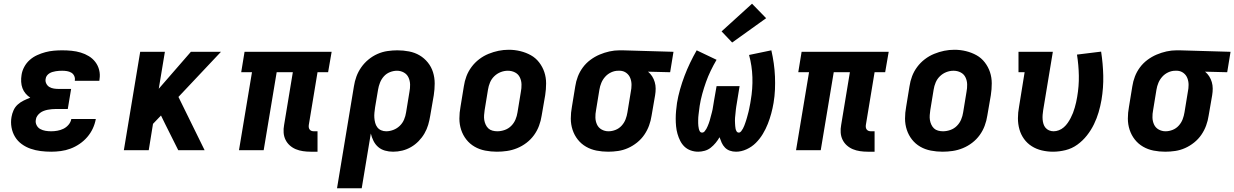

<svg xmlns="http://www.w3.org/2000/svg" viewBox="-20 -809 6647 1034"><path d="M256 8Q227 8 199 4.5Q171 1 145 -8Q119 -17 97 -33Q75 -49 61 -72Q47 -95 42 -123Q37 -151 42 -179Q45 -197 53 -215Q61 -233 75.5 -246Q90 -259 107.5 -267.5Q125 -276 143 -283Q129 -292 118 -305Q107 -318 101 -334Q95 -350 94 -368.5Q93 -387 96 -405Q99 -427 110.5 -448.5Q122 -470 140 -486Q158 -502 180 -512Q202 -522 224.5 -528Q247 -534 270 -536Q293 -538 315 -538Q341 -538 366 -535.5Q391 -533 414.5 -526Q438 -519 458.5 -506.5Q479 -494 493.5 -475Q508 -456 514 -432Q520 -408 516 -383Q516 -380 515.5 -378Q515 -376 515 -374H383Q383 -375 383 -375.5Q383 -376 383 -377Q385 -389 379.5 -400.5Q374 -412 363.5 -418Q353 -424 340.5 -426Q328 -428 315 -428Q307 -428 298 -427.5Q289 -427 280.5 -425.5Q272 -424 263 -421.5Q254 -419 246 -414Q238 -409 232.5 -401.5Q227 -394 226 -385Q223 -372 229 -359.5Q235 -347 246 -340.5Q257 -334 270.5 -332Q284 -330 298 -330H363L345 -222H280Q270 -222 259 -221Q248 -220 237.5 -218Q227 -216 216 -212Q205 -208 196 -201Q187 -194 180.5 -184.5Q174 -175 173 -164Q170 -149 177 -135Q184 -121 197 -114Q210 -107 225 -104.5Q240 -102 256 -102Q272 -102 289 -105Q306 -108 321.5 -115.5Q337 -123 349 -137Q361 -151 364 -168H496Q491 -141 479.5 -116.5Q468 -92 450 -71Q432 -50 408.5 -34Q385 -18 359.5 -8.5Q334 1 307.5 4.5Q281 8 256 8Z M647 0 735 -530H868L835 -331L1008 -530H1170L941 -287L1082 0H940L869 -142L847 -187L804 -142L781 0Z M1653 8Q1632 8 1611.5 5Q1591 2 1573 -5.5Q1555 -13 1540.5 -26Q1526 -39 1517.5 -56.5Q1509 -74 1507.5 -94.5Q1506 -115 1510 -136L1557 -420H1470L1400 0H1267L1337 -420H1279L1297 -530H1766L1747 -420H1690L1643 -136Q1642 -129 1643 -122.5Q1644 -116 1648 -111Q1652 -106 1658 -104Q1664 -102 1671 -102H1690V8Z M1795 205 1886 -344Q1890 -371 1899.5 -397Q1909 -423 1925.5 -446.5Q1942 -470 1964.5 -488.5Q1987 -507 2013 -518.5Q2039 -530 2066.5 -534Q2094 -538 2120 -538Q2152 -538 2183 -532Q2214 -526 2239.5 -511Q2265 -496 2284 -472.5Q2303 -449 2312 -420Q2321 -391 2321 -359.5Q2321 -328 2316 -296L2297 -186Q2293 -161 2286 -137Q2279 -113 2266 -90.5Q2253 -68 2234.5 -49Q2216 -30 2193.5 -17Q2171 -4 2146.5 2Q2122 8 2097 8Q2074 8 2053 2Q2032 -4 2016.5 -17.5Q2001 -31 1991.5 -50Q1982 -69 1977 -90L1928 205ZM2060 -102Q2079 -102 2098.5 -109.5Q2118 -117 2133 -131.5Q2148 -146 2156 -165Q2164 -184 2167 -204L2185 -314Q2189 -334 2188.5 -354Q2188 -374 2180 -391.5Q2172 -409 2155 -418.5Q2138 -428 2118 -428Q2099 -428 2080 -420.5Q2061 -413 2047.5 -398Q2034 -383 2026.5 -364Q2019 -345 2016 -326L2000 -231Q1998 -217 1996.5 -202.5Q1995 -188 1996 -174.5Q1997 -161 2000.5 -147.5Q2004 -134 2012 -123.5Q2020 -113 2032.5 -107.5Q2045 -102 2060 -102Z M2656 8Q2624 8 2593 2Q2562 -4 2536 -19Q2510 -34 2491.5 -57.5Q2473 -81 2463.5 -110Q2454 -139 2454 -170.5Q2454 -202 2460 -234L2478 -344Q2482 -372 2492 -398.5Q2502 -425 2519.5 -448.5Q2537 -472 2560.5 -490Q2584 -508 2611 -519Q2638 -530 2665 -535.5Q2692 -541 2720 -541Q2752 -541 2782.5 -533.5Q2813 -526 2839 -511.5Q2865 -497 2883.5 -473Q2902 -449 2911.5 -420.5Q2921 -392 2921 -360Q2921 -328 2916 -296L2897 -186Q2893 -159 2883 -132Q2873 -105 2856 -81.5Q2839 -58 2815.5 -40Q2792 -22 2765 -11Q2738 0 2710.5 4Q2683 8 2656 8ZM2658 -102Q2678 -102 2698 -109Q2718 -116 2733 -131Q2748 -146 2756 -165Q2764 -184 2767 -204L2785 -314Q2789 -334 2788.5 -354.5Q2788 -375 2779.5 -392.5Q2771 -410 2753.5 -419Q2736 -428 2715 -428Q2695 -428 2676 -420.5Q2657 -413 2642 -398.5Q2627 -384 2619 -365Q2611 -346 2608 -326L2590 -216Q2588 -203 2587 -189Q2586 -175 2588 -162.5Q2590 -150 2595.5 -138Q2601 -126 2610 -117.5Q2619 -109 2632 -105.5Q2645 -102 2658 -102Z M3255 8Q3223 8 3192.5 2Q3162 -4 3136 -19Q3110 -34 3091.5 -57.5Q3073 -81 3063.5 -110Q3054 -139 3054 -170.5Q3054 -202 3060 -234L3078 -344Q3082 -371 3092 -397Q3102 -423 3119 -446Q3136 -469 3159.5 -486.5Q3183 -504 3209 -515Q3235 -526 3262 -532Q3289 -538 3316 -538Q3320 -538 3324.5 -538Q3329 -538 3333 -538L3607 -530L3589 -420L3470 -423Q3483 -412 3492 -398Q3501 -384 3506 -367Q3511 -350 3511 -332Q3511 -314 3508 -296L3489 -186Q3485 -159 3475.5 -133Q3466 -107 3450 -83.5Q3434 -60 3411 -41.5Q3388 -23 3362 -11.5Q3336 0 3309 4Q3282 8 3255 8ZM3257 -102Q3276 -102 3295 -109.5Q3314 -117 3328 -132.5Q3342 -148 3349 -166.5Q3356 -185 3359 -204L3377 -314Q3381 -333 3381 -352Q3381 -371 3374.5 -388Q3368 -405 3353.5 -416Q3339 -427 3320 -428H3315Q3313 -428 3311.5 -428Q3310 -428 3309 -428Q3290 -428 3271.5 -419.5Q3253 -411 3239.5 -396Q3226 -381 3218.5 -363Q3211 -345 3208 -326L3190 -216Q3186 -196 3186.5 -176Q3187 -156 3195 -138.5Q3203 -121 3220 -111.5Q3237 -102 3257 -102Z M3740 8Q3719 8 3699.5 1Q3680 -6 3666 -19.5Q3652 -33 3643 -51Q3634 -69 3628.5 -88.5Q3623 -108 3621 -128.5Q3619 -149 3619 -170Q3619 -191 3621 -212.5Q3623 -234 3626 -255Q3632 -291 3642.5 -328Q3653 -365 3666.5 -400.5Q3680 -436 3696.5 -470.5Q3713 -505 3732 -538L3839 -487Q3822 -458 3807.5 -428Q3793 -398 3782 -367Q3771 -336 3762 -303.5Q3753 -271 3748 -239Q3747 -231 3746 -223.5Q3745 -216 3744 -208Q3743 -200 3742 -192Q3741 -184 3740.5 -176.5Q3740 -169 3740 -161Q3740 -153 3740 -145.5Q3740 -138 3741 -130.5Q3742 -123 3743.5 -115.5Q3745 -108 3749 -101.5Q3753 -95 3761 -95Q3769 -95 3774.5 -101.5Q3780 -108 3784 -115Q3788 -122 3791 -129.5Q3794 -137 3797 -144.5Q3800 -152 3802 -159.5Q3804 -167 3806 -174.5Q3808 -182 3810 -189.5Q3812 -197 3814 -204.5Q3816 -212 3817.5 -219.5Q3819 -227 3820 -234.5Q3821 -242 3822.5 -249.5Q3824 -257 3825 -265L3839 -345H3963L3950 -265Q3949 -257 3947.5 -249.5Q3946 -242 3945 -234.5Q3944 -227 3943 -219.5Q3942 -212 3941.5 -204.5Q3941 -197 3940 -189.5Q3939 -182 3938.5 -174.5Q3938 -167 3938 -159.5Q3938 -152 3938.5 -144.5Q3939 -137 3939.5 -129.5Q3940 -122 3941.5 -115Q3943 -108 3947 -101.5Q3951 -95 3959 -95Q3966 -95 3971.5 -102Q3977 -109 3981 -116.5Q3985 -124 3988 -131.5Q3991 -139 3993.5 -146.5Q3996 -154 3998.5 -161.5Q4001 -169 4003 -176.5Q4005 -184 4007 -191.5Q4009 -199 4011 -206.5Q4013 -214 4014.5 -222Q4016 -230 4017.5 -237.5Q4019 -245 4020.5 -252.5Q4022 -260 4023 -268Q4034 -331 4032 -393Q4030 -455 4014 -513L4134 -538Q4142 -503 4147 -468Q4152 -433 4153.5 -397.5Q4155 -362 4153.5 -326.5Q4152 -291 4146 -255Q4141 -226 4133.5 -198Q4126 -170 4115 -142Q4104 -114 4088 -87.5Q4072 -61 4050.5 -39.5Q4029 -18 4000.5 -5Q3972 8 3944 8Q3926 8 3910.5 2.5Q3895 -3 3884 -14.5Q3873 -26 3866.5 -40.5Q3860 -55 3855 -70Q3846 -54 3834 -39.5Q3822 -25 3807.5 -13.5Q3793 -2 3775 3Q3757 8 3740 8ZM3923 -580 3866 -640 4030 -789 4106 -711Z M4653 8Q4632 8 4611.5 5Q4591 2 4573 -5.5Q4555 -13 4540.5 -26Q4526 -39 4517.5 -56.5Q4509 -74 4507.5 -94.5Q4506 -115 4510 -136L4557 -420H4470L4400 0H4267L4337 -420H4279L4297 -530H4766L4747 -420H4690L4643 -136Q4642 -129 4643 -122.5Q4644 -116 4648 -111Q4652 -106 4658 -104Q4664 -102 4671 -102H4690V8Z M5056 8Q5024 8 4993 2Q4962 -4 4936 -19Q4910 -34 4891.5 -57.5Q4873 -81 4863.5 -110Q4854 -139 4854 -170.5Q4854 -202 4860 -234L4878 -344Q4882 -372 4892 -398.5Q4902 -425 4919.5 -448.5Q4937 -472 4960.5 -490Q4984 -508 5011 -519Q5038 -530 5065 -535.5Q5092 -541 5120 -541Q5152 -541 5182.5 -533.5Q5213 -526 5239 -511.5Q5265 -497 5283.5 -473Q5302 -449 5311.5 -420.5Q5321 -392 5321 -360Q5321 -328 5316 -296L5297 -186Q5293 -159 5283 -132Q5273 -105 5256 -81.5Q5239 -58 5215.5 -40Q5192 -22 5165 -11Q5138 0 5110.5 4Q5083 8 5056 8ZM5058 -102Q5078 -102 5098 -109Q5118 -116 5133 -131Q5148 -146 5156 -165Q5164 -184 5167 -204L5185 -314Q5189 -334 5188.5 -354.5Q5188 -375 5179.5 -392.5Q5171 -410 5153.5 -419Q5136 -428 5115 -428Q5095 -428 5076 -420.5Q5057 -413 5042 -398.5Q5027 -384 5019 -365Q5011 -346 5008 -326L4990 -216Q4988 -203 4987 -189Q4986 -175 4988 -162.5Q4990 -150 4995.5 -138Q5001 -126 5010 -117.5Q5019 -109 5032 -105.5Q5045 -102 5058 -102Z M5651 8Q5620 8 5590.5 1Q5561 -6 5536.5 -21.5Q5512 -37 5495 -60.5Q5478 -84 5470 -112.5Q5462 -141 5462 -172Q5462 -203 5468 -234L5498 -420H5465V-530H5650L5598 -216Q5596 -203 5595 -190.5Q5594 -178 5595 -165.5Q5596 -153 5599.5 -141.5Q5603 -130 5610.5 -121Q5618 -112 5629.5 -107Q5641 -102 5654 -102Q5668 -102 5682.5 -107.5Q5697 -113 5709 -123.5Q5721 -134 5730 -147Q5739 -160 5746 -173.5Q5753 -187 5758.5 -201Q5764 -215 5768 -229.5Q5772 -244 5775.5 -258.5Q5779 -273 5781 -287Q5791 -345 5790 -401.5Q5789 -458 5780 -515L5910 -531Q5920 -466 5921.5 -401.5Q5923 -337 5912 -271Q5906 -237 5896.5 -204.5Q5887 -172 5871.5 -140Q5856 -108 5833.5 -79.5Q5811 -51 5782 -30Q5753 -9 5718.5 -0.5Q5684 8 5651 8Z M6255 8Q6223 8 6192.5 2Q6162 -4 6136 -19Q6110 -34 6091.5 -57.5Q6073 -81 6063.5 -110Q6054 -139 6054 -170.5Q6054 -202 6060 -234L6078 -344Q6082 -371 6092 -397Q6102 -423 6119 -446Q6136 -469 6159.5 -486.5Q6183 -504 6209 -515Q6235 -526 6262 -532Q6289 -538 6316 -538Q6320 -538 6324.5 -538Q6329 -538 6333 -538L6607 -530L6589 -420L6470 -423Q6483 -412 6492 -398Q6501 -384 6506 -367Q6511 -350 6511 -332Q6511 -314 6508 -296L6489 -186Q6485 -159 6475.5 -133Q6466 -107 6450 -83.5Q6434 -60 6411 -41.5Q6388 -23 6362 -11.5Q6336 0 6309 4Q6282 8 6255 8ZM6257 -102Q6276 -102 6295 -109.5Q6314 -117 6328 -132.5Q6342 -148 6349 -166.5Q6356 -185 6359 -204L6377 -314Q6381 -333 6381 -352Q6381 -371 6374.5 -388Q6368 -405 6353.5 -416Q6339 -427 6320 -428H6315Q6313 -428 6311.5 -428Q6310 -428 6309 -428Q6290 -428 6271.5 -419.5Q6253 -411 6239.5 -396Q6226 -381 6218.5 -363Q6211 -345 6208 -326L6190 -216Q6186 -196 6186.5 -176Q6187 -156 6195 -138.5Q6203 -121 6220 -111.5Q6237 -102 6257 -102Z"/></svg>

Font: Iosevka Slab XBdExObl
Style: Regular
Weight: 800
Width: 7
Italic angle: -9°
Monospace: yes
Designer: Belleve Invis
Foundry: Belleve Invis
Version: Version 11.1.0; ttfautohint (v1.8.3)